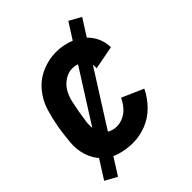

<svg xmlns="http://www.w3.org/2000/svg" viewBox="-191 -706 882 882"><g transform="rotate(-45 250.0 -265.0)"><path d="M59 69 1 37 404 -599 462 -567ZM219 8Q175 8 134.5 -4.5Q94 -17 65.5 -46Q37 -75 24.5 -115Q12 -155 16 -199Q20 -243 27 -287Q35 -332 48.5 -377.5Q62 -423 94 -461.5Q126 -500 171.5 -519Q217 -538 262 -538Q311 -538 356 -519.5Q401 -501 428.5 -462.5Q456 -424 457 -375L342 -353Q345 -375 334.5 -394Q324 -413 304 -422.5Q284 -432 262 -432Q236 -432 211.5 -415.5Q187 -399 173.5 -374.5Q160 -350 154.5 -323.5Q149 -297 144 -271Q139 -242 135 -213Q131 -184 138 -157Q145 -130 167.5 -114Q190 -98 219 -98Q241 -98 263 -108.5Q285 -119 300.5 -138Q316 -157 326 -178L431 -132Q411 -91 378.5 -58Q346 -25 303.5 -8.5Q261 8 219 8Z"/></g></svg>

Font: Iosevka SS08
Style: Bold Italic
Weight: 700
Italic angle: -10°
Monospace: yes
Designer: Belleve Invis
Foundry: Belleve Invis
Version: 2.1.0; ttfautohint (v1.8.2)